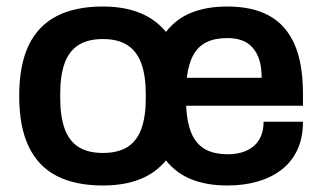

<svg xmlns="http://www.w3.org/2000/svg" viewBox="-20 -558 990 590"><path d="M296 12Q211 12 154 -17.5Q97 -47 68 -108Q39 -169 39 -263Q39 -358 68 -418.5Q97 -479 154 -508.5Q211 -538 296 -538Q361 -538 409.5 -518.5Q458 -499 490 -460Q521 -500 568 -519Q615 -538 679 -538Q756 -538 807.5 -509.5Q859 -481 885 -422Q911 -363 911 -269V-233H552Q554 -184 567.5 -150.5Q581 -117 608.5 -100.5Q636 -84 681 -84Q704 -84 724 -90Q744 -96 759 -108.5Q774 -121 782 -140Q790 -159 790 -184H911Q911 -134 893.5 -97Q876 -60 844.5 -36Q813 -12 771 0Q729 12 679 12Q615 12 568 -7Q521 -26 490 -65Q458 -26 409.5 -7Q361 12 296 12ZM296 -88Q343 -88 372 -106.5Q401 -125 414.5 -162.5Q428 -200 428 -256V-268Q428 -325 414.5 -362.5Q401 -400 372 -419Q343 -438 296 -438Q250 -438 221 -419.5Q192 -401 178.5 -363.5Q165 -326 165 -270V-257Q165 -201 178.5 -163Q192 -125 221 -106.5Q250 -88 296 -88ZM554 -319H784Q784 -352 776.5 -375Q769 -398 755 -413Q741 -428 722 -434.5Q703 -441 679 -441Q640 -441 614 -428Q588 -415 573.5 -388Q559 -361 554 -319Z"/></svg>

Font: Archivo SemiBold SemiBold
Style: Regular
Weight: 600
Version: Version 2.001